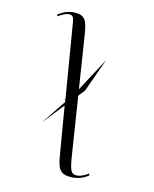

<svg xmlns="http://www.w3.org/2000/svg" viewBox="-117 -617 753 941"><g transform="rotate(15 259.5 -147.0)"><path d="M128 22 214 -86 254 151C265 222 278 245 332 245C364 245 396 234 420 213L416 205C394 222 373 230 358 230C329 230 323 212 311 137L266 -150L292 -183L353 -354L261 -181L219 -448C208 -517 196 -539 147 -539C119 -539 91 -529 63 -507L66 -499C89 -515 108 -524 122 -524C143 -524 145 -509 152 -465L210 -116L204 -113H210L212 -103Z"/></g></svg>

Font: Noto Serif Display SemiCondensed Light
Style: Italic
Weight: 300
Width: 4
Italic angle: -12°
Designer: Monotype Design Team
Foundry: Monotype Imaging Inc.
Version: Version 2.009